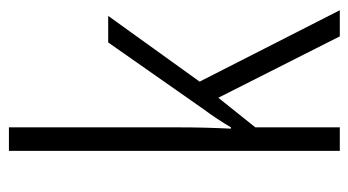

<svg xmlns="http://www.w3.org/2000/svg" viewBox="-200 -600 800 441"><g transform="rotate(-90 200.5 -380.0)"><path d="M128 -373V-760H74V0H128V-194L196 -279L337 0H397L233 -322L384 -532H323L169 -312C154 -292 141 -272 128 -250H125C127 -291 128 -330 128 -373Z"/></g></svg>

Font: Noto Sans Gujarati Condensed Light
Style: Regular
Weight: 300
Width: 3
Designer: Jelle Bosma - Monotype Design Team, Universal Thirst
Foundry: Monotype Imaging Inc.
Version: Version 2.106